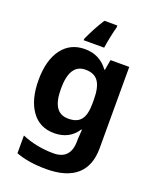

<svg xmlns="http://www.w3.org/2000/svg" viewBox="-179 -870 990 1213"><g transform="rotate(20 316.5 -263.0)"><path d="M395 -766.1H308.1C279.3 -721.7 252.4 -671.4 227.1 -616.2V-606H364.7C367.2 -627 372.1 -652.3 378.4 -683.1C384.8 -713.9 390.1 -736.8 395 -752.9ZM555.2 -545.9H429.2L417 -476.1H413.1C374.5 -529.3 321.8 -556.2 254.9 -556.2C189.5 -556.2 138.2 -531.2 101.1 -481.4C63.5 -431.2 44.9 -361.3 44.9 -272C44.9 -185.1 63 -116.2 99.1 -65.9C134.8 -15.6 185.5 9.8 251 9.8C319.3 9.8 371.1 -17.1 405.8 -70.8H410.2L405.8 -3.9V6.8C405.8 89.4 367.7 130.9 291 130.9C215.3 130.9 144 116.7 78.1 88.9V208C134.3 229.5 202.6 240.2 282.2 240.2C463.4 240.2 555.2 157.7 555.2 1ZM304.2 -106.9C230.5 -106.9 196.8 -160.6 196.8 -270C196.8 -379.9 231.9 -435.1 301.8 -435.1C381.8 -435.1 416 -387.7 416 -271V-252.9C416 -149.9 384.3 -106.9 304.2 -106.9Z"/></g></svg>

Font: Noto Reveo Sans
Style: Bold
Weight: 700
Designer: Monotype Design team
Foundry: Monotype Imaging Inc.
Version: Version 1.04